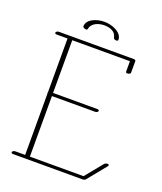

<svg xmlns="http://www.w3.org/2000/svg" viewBox="-149 -904 851 1008"><g transform="rotate(20 277.0 -399.5)"><path d="M360.1 -743.7C360.1 -739.7 356.2 -736.8 349.9 -736.8C341.6 -736.8 334.2 -741.7 333.7 -747.1C329.3 -777.3 299.6 -790.5 264.9 -790.5C230.2 -790.5 194.1 -774.9 189.2 -742.7C188.7 -738.6 185.1 -737 180.7 -737C173 -737 162.8 -742.1 162.8 -748C162.8 -788.1 217 -808.1 259 -808.1C304 -808.1 360.1 -784.7 360.1 -743.7ZM106.4 -350.1V-8.8H51.3C44.4 -8.8 35.2 -4.4 35.2 2.4C35.2 6.3 39.1 8.8 44.9 8.8H435.5C440.9 8.8 447.3 6.3 450.2 2.4L535.2 -102.1C536.6 -103.5 537.1 -105 537.1 -106.4C537.1 -118.2 517.1 -111.8 512.7 -106.9L432.6 -8.8H132.8V-347.2H374C380.9 -347.2 388.2 -351.1 390.1 -356C392.1 -360.8 387.2 -364.7 380.4 -364.7H132.8V-659.2H455.1V-600.6C455.1 -596 459 -594.2 463.9 -594.2C471.5 -594.2 481.4 -598.8 481.4 -604.5V-669.9C481.4 -673.3 477.1 -676.8 471.2 -676.8H51.8C44.9 -676.8 38.1 -672.9 36.1 -668C34.2 -663.1 38.6 -659.2 45.4 -659.2H106.4V-357.9C104.5 -356 104.5 -352.1 106.4 -350.1Z"/></g></svg>

Font: WireWyrm
Style: Light
Weight: 200
Version: Version 001.000